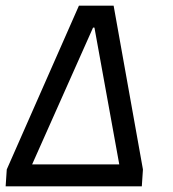

<svg xmlns="http://www.w3.org/2000/svg" viewBox="-28 -671 613 681"><path d="M-4 -70 252 -651H375L479 -70L475 -10H-8ZM395 -88 307 -573H302L86 -88Z"/></svg>

Font: Bellota Text
Style: Bold Italic
Weight: 700
Italic angle: -7.5°
Designer: Kemie Guaida
Foundry: Kemie Guaida
Version: Version 4.001